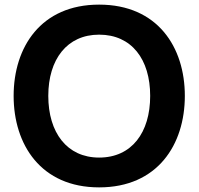

<svg xmlns="http://www.w3.org/2000/svg" viewBox="-20 -797 860 831"><path d="M409 14C662 14 780 -171 780 -382C780 -593 662 -777 409 -777C157 -777 39 -593 39 -382C39 -171 157 14 409 14ZM189 -382C189 -540 270 -647 409 -647C550 -647 630 -540 630 -382C630 -223 550 -115 409 -115C270 -115 189 -223 189 -382Z"/></svg>

Font: Swile Sans
Style: Bold
Weight: 700
Designer: Lord
Foundry: Lord
Version: Version 1.477;FEAKit 1.0